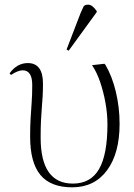

<svg xmlns="http://www.w3.org/2000/svg" viewBox="-20 -788 574 822"><path d="M289 14Q197 14 153 -39Q109 -92 109 -203Q109 -247 111 -281Q113 -315 115.5 -348.5Q118 -382 118 -424Q118 -487 77 -487Q57 -487 27 -467L21 -474Q53 -518 99 -518Q164 -518 164 -430Q164 -399 162.5 -374.5Q161 -350 159 -326Q157 -302 155.5 -272Q154 -242 154 -199Q154 -2 292 -2Q368 -2 404 -64Q440 -126 440 -256Q440 -301 431.5 -348Q423 -395 408.5 -437.5Q394 -480 374 -509L427 -515L431 -511Q460 -462 476 -395Q492 -328 492 -258Q492 -131 438 -58.5Q384 14 289 14ZM274 -571 265 -576 325 -732Q333 -751 337.5 -759.5Q342 -768 357 -768Q366 -768 374.5 -762Q383 -756 394 -741V-736Z"/></svg>

Font: Display Extralight
Style: Regular
Weight: 200
Designer: Latin by Veronika Burian and Jose Scaglione. Greek by Irene Vlachou. Cyrillic by Vera Evstafieva.
Foundry: TypeTogether
Version: Version 3.002